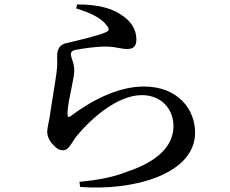

<svg xmlns="http://www.w3.org/2000/svg" viewBox="-20 -800 1040 870"><path d="M464 -684C476 -670 475 -661 462 -655C425 -638 330 -616 283 -605C249 -599 239 -574 239 -549C239 -525 241 -505 236 -470C230 -422 213 -328 206 -276C201 -243 194 -221 194 -203C194 -184 203 -163 218 -147C234 -128 249 -119 265 -119C293 -119 305 -155 326 -182C392 -262 511 -369 623 -369C709 -369 766 -308 766 -229C766 -151 713 -74 553 -21C491 4 415 17 340 24L343 47C585 66 864 -11 864 -199C864 -304 787 -408 632 -408C509 -408 387 -339 299 -273C291 -268 286 -269 286 -280C285 -318 297 -364 305 -406C311 -440 318 -463 316 -490C315 -515 301 -541 301 -554C301 -563 306 -571 323 -574C348 -579 415 -590 466 -589C511 -587 527 -578 558 -578C586 -578 598 -593 598 -620C598 -668 574 -706 523 -737C485 -761 427 -780 330 -780L325 -762C387 -742 438 -721 464 -684Z"/></svg>

Font: Source Han Serif CN SemiBold
Style: Regular
Weight: 600
Designer: Ryoko NISHIZUKA 西塚涼子 (kana & ideographs); Frank Grießhammer (Latin, Greek & Cyrillic); Wenlong ZHANG 张文龙 (bopomofo); San
Foundry: Adobe Systems Incorporated
Version: Version 1.000;PS 1;hotconv 16.6.53;makeotf.lib2.5.65590